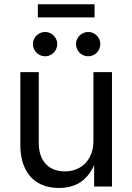

<svg xmlns="http://www.w3.org/2000/svg" viewBox="-20 -890 631 916"><path d="M77.1 -199.2V-545.9H165V-206.5Q165 -165 179.9 -134.8Q194.8 -104.5 222.7 -88.4Q250.5 -72.3 288.6 -72.3Q328.1 -72.3 359.1 -89.6Q390.1 -106.9 408 -140.1Q425.8 -173.3 425.8 -218.8V-545.9H514.2V0H429.2V-132.3H440.9Q424.3 -82.5 398.2 -51.8Q372.1 -21 337.9 -7.1Q303.7 6.8 262.2 6.8Q206.1 6.8 164.6 -16.1Q123 -39.1 100.1 -85.4Q77.1 -131.8 77.1 -199.2ZM342.8 -679.7Q342.8 -695.3 350.6 -708.5Q358.4 -721.7 371.8 -729.5Q385.3 -737.3 400.9 -737.3Q416.5 -737.3 429.7 -729.5Q442.9 -721.7 450.7 -708.5Q458.5 -695.3 458.5 -679.7Q458.5 -664.1 450.7 -650.6Q442.9 -637.2 429.7 -629.4Q416.5 -621.6 400.9 -621.6Q385.3 -621.6 371.8 -629.4Q358.4 -637.2 350.6 -650.6Q342.8 -664.1 342.8 -679.7ZM137.2 -679.7Q137.2 -695.3 145 -708.5Q152.8 -721.7 166.3 -729.5Q179.7 -737.3 195.3 -737.3Q210.9 -737.3 224.1 -729.5Q237.3 -721.7 245.1 -708.5Q252.9 -695.3 252.9 -679.7Q252.9 -664.1 245.1 -650.6Q237.3 -637.2 224.1 -629.4Q210.9 -621.6 195.3 -621.6Q179.7 -621.6 166.3 -629.4Q152.8 -637.2 145 -650.6Q137.2 -664.1 137.2 -679.7ZM431.2 -807.1H160.6V-869.6H431.2Z"/></svg>

Font: Raveo Variable
Style: Regular
Weight: 400
Designer: Jakub Foglar, Rasmus Andersson (Inter)
Foundry: Jakubfoglar.com
Version: Version 1.000;Glyphs 3.2.3 (3260)